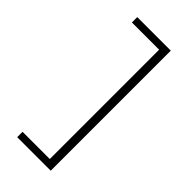

<svg xmlns="http://www.w3.org/2000/svg" viewBox="-278 -828 1012 1012"><g transform="rotate(45 228.0 -322.5)"><path d="M291 -730H88V-770H338V125H88V85H291Z"/></g></svg>

Font: Mplus 1p Light
Style: Regular
Weight: 300
Version: Version 1.061